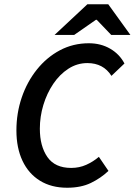

<svg xmlns="http://www.w3.org/2000/svg" viewBox="-20 -869 632 901"><path d="M295 12Q221 12 167.5 -21Q114 -54 85.5 -114.5Q57 -175 57 -257Q57 -338 82 -411.5Q107 -485 153 -542.5Q199 -600 261 -633Q323 -666 397 -666Q453 -666 497 -640.5Q541 -615 564 -571L503 -513Q465 -573 390 -573Q342 -573 301 -546.5Q260 -520 230 -475.5Q200 -431 183.5 -376.5Q167 -322 167 -265Q167 -183 202.5 -132Q238 -81 314 -81Q352 -81 384.5 -95.5Q417 -110 444 -133L489 -67Q453 -33 406.5 -10.5Q360 12 295 12ZM236 -705 390 -849H488L592 -705H502L434 -776H430L328 -705Z"/></svg>

Font: Source Sans 3 Semibold
Style: Italic
Weight: 600
Italic angle: -11°
Designer: Paul D. Hunt
Foundry: Adobe
Version: Version 3.052;hotconv 1.1.0;makeotfexe 2.6.0